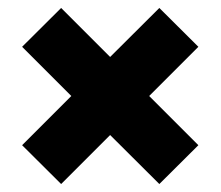

<svg xmlns="http://www.w3.org/2000/svg" viewBox="-20 -621 554 482"><path d="M133.5 -159 35.5 -256.5 159 -380 35.5 -503.5 133.5 -601 256.5 -478 380 -601 478 -503.5 354.5 -380 478 -256.5 380 -159 256.5 -282Z"/></svg>

Font: Encode Sans Semi Condensed ExBd
Style: Regular
Weight: 800
Width: 4
Designer: Multiple Designers
Foundry: Impallari Type
Version: Version 2.000